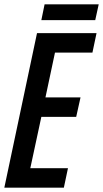

<svg xmlns="http://www.w3.org/2000/svg" viewBox="-21 -867 476 887"><path d="M170 -774H419L435 -847H185ZM-1 0H274L293 -90H119L170 -327H331L351 -417H189L233 -624H406L425 -714H150Z"/></svg>

Font: Noto Sans UI Condensed Medium
Style: Italic
Weight: 500
Width: 3
Italic angle: -12°
Designer: Monotype Design Team
Foundry: Monotype Imaging Inc.
Version: Version 1.901